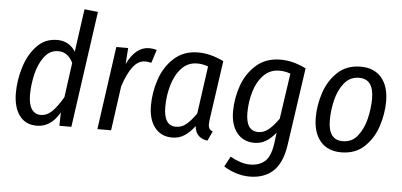

<svg xmlns="http://www.w3.org/2000/svg" viewBox="-59 -872 2542 1213"><g transform="rotate(5 1212.0 -266.0)"><path d="M516 -738 412 0H336L338 -85Q283 12 193 12Q121 12 82.5 -40.5Q44 -93 44 -184Q44 -263 69 -345.5Q94 -428 146 -483.5Q198 -539 276 -539Q351 -539 392 -475L430 -747ZM134 -179Q134 -119 154.5 -88.5Q175 -58 212 -58Q251 -58 283.5 -89.5Q316 -121 352 -183L382 -403Q365 -436 342.5 -452.5Q320 -469 288 -469Q235 -469 200 -422.5Q165 -376 149.5 -309Q134 -242 134 -179Z M907 -531 880 -447Q858 -452 841 -452Q797 -452 763.5 -408.5Q730 -365 703 -282L664 0H577L651 -527H726L719 -425Q746 -481 781 -509.5Q816 -538 860 -538Q882 -538 907 -531Z M1332 -497 1278 -119Q1276 -99 1276 -92Q1276 -76 1282 -65.5Q1288 -55 1304 -49L1276 12Q1239 7 1218.5 -13.5Q1198 -34 1194 -73Q1163 -32 1129 -10Q1095 12 1052 12Q981 12 941 -39.5Q901 -91 901 -178Q901 -262 929 -345Q957 -428 1018 -483Q1079 -538 1170 -538Q1248 -538 1332 -497ZM992 -178Q992 -58 1070 -58Q1106 -58 1135 -82Q1164 -106 1197 -153L1239 -455Q1207 -468 1170 -468Q1110 -468 1070 -424.5Q1030 -381 1011 -314Q992 -247 992 -178Z M1854 -497 1783 -5Q1766 111 1709 163Q1652 215 1560 215Q1518 215 1474.5 201.5Q1431 188 1396 165L1431 100Q1458 116 1491.5 127.5Q1525 139 1558 139Q1613 139 1649.5 108.5Q1686 78 1698 -6L1707 -76Q1678 -40 1645.5 -20Q1613 0 1572 0Q1502 0 1461.5 -50.5Q1421 -101 1421 -186Q1421 -270 1449.5 -350.5Q1478 -431 1539 -484.5Q1600 -538 1692 -538Q1735 -538 1774 -527.5Q1813 -517 1854 -497ZM1512 -186Q1512 -70 1591 -70Q1626 -70 1656.5 -95Q1687 -120 1719 -166L1761 -455Q1729 -468 1691 -468Q1631 -468 1590.5 -426Q1550 -384 1531 -319Q1512 -254 1512 -186Z M1945 -194Q1945 -272 1971 -351Q1997 -430 2054.5 -484Q2112 -538 2201 -538Q2286 -538 2332.5 -483.5Q2379 -429 2379 -333Q2379 -256 2353.5 -176.5Q2328 -97 2270.5 -42.5Q2213 12 2124 12Q2038 12 1991.5 -43Q1945 -98 1945 -194ZM2289 -342Q2289 -467 2197 -467Q2138 -467 2102 -421.5Q2066 -376 2050.5 -311.5Q2035 -247 2035 -185Q2035 -59 2127 -59Q2186 -59 2222 -105Q2258 -151 2273.5 -216Q2289 -281 2289 -342Z"/></g></svg>

Font: Fira Sans Condensed
Style: Italic
Weight: 400
Width: 3
Italic angle: -8°
Designer: bBox Type GmbH & Carrois Corporate GbR & Edenspiekermann AG
Foundry: bBox Type GmbH & Carrois Corporate GbR & Edenspiekermann AG
Version: Version 4.301